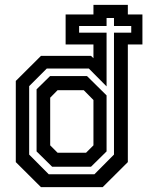

<svg xmlns="http://www.w3.org/2000/svg" viewBox="-20 -770 610 790"><path d="M148.5 0 45 -103V-437L148.5 -540H354.5L364.5 -530.5V-587H250V-710.5H364.5V-750H506V-710.5H566V-587H506V-103L402.5 0ZM180.5 -53H368.5L449 -134V-635.5H520V-663H449V-696H418.5V-663H305.5V-635.5H418.5V-414.5L345.5 -488H172.5L100 -415.5V-134ZM194.5 -84 130.5 -147V-402.5L186 -457H338L418.5 -377.5V-147L354.5 -84ZM217 -141.5H334L364.5 -172V-358.5L324.5 -399H217L186.5 -368V-172Z"/></svg>

Font: Tourney Condensed SemiBold
Style: Regular
Weight: 600
Width: 3
Designer: Tyler Finck
Foundry: Etcetera Type Co
Version: Version 1.010; ttfautohint (v1.8.3)